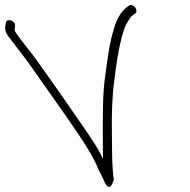

<svg xmlns="http://www.w3.org/2000/svg" viewBox="-135 -737 753 762"><path d="M-114 -634C-116 -621 -113 -609 -105 -597C-80 -563 -49 -525 -23 -489C19 -429 126 -279 171 -212C188 -187 202 -166 213 -147C229 -121 247 -89 256 -63L268 -41C272 -31 280 -16 284 -6C304 23 312 -13 317 -24C314 -38 313 -53 312 -70C309 -118 310 -166 309 -218C308 -286 310 -356 319 -420C326 -482 336 -547 351 -599C357 -622 364 -639 372 -651C379 -663 385 -671 391 -676L402 -684C417 -697 391 -727 376 -714L365 -706C341 -686 325 -654 315 -615C298 -561 291 -495 282 -432C273 -368 273 -295 273 -226C273 -182 273 -147 274 -106C254 -150 230 -183 201 -226C176 -263 67 -419 42 -454L6 -504C-20 -541 -52 -576 -75 -612C-77 -615 -77 -618 -77 -621L-75 -632C-75 -637 -75 -641 -78 -646C-86 -659 -110 -662 -112 -646Z"/></svg>

Font: Stray Cat
Style: OpObl
Weight: 400
Version: Version 1.0